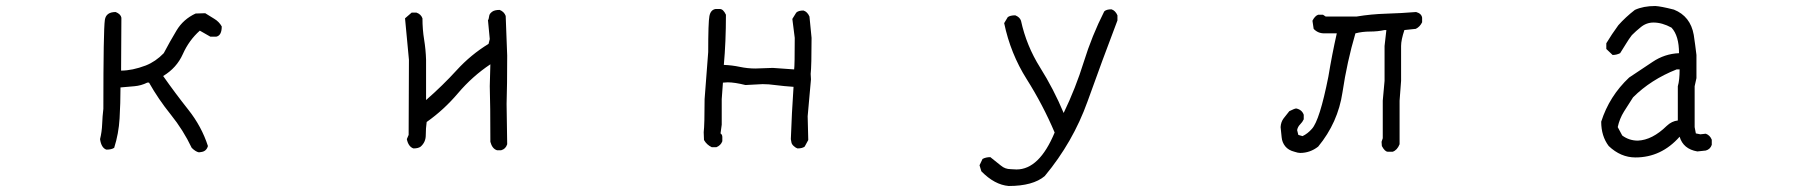

<svg xmlns="http://www.w3.org/2000/svg" viewBox="-20 -504 6040 639"><path d="M642 3Q631 1 618 -12Q590 -71 548.5 -122.5Q507 -174 476 -229H470Q450 -219 427 -217Q404 -215 381 -213Q381 -161 378 -110Q375 -59 360 -12Q351 -6 334 -6Q317 -12 313 -41Q319 -65 320 -91Q321 -117 324 -142Q324 -405 329 -438Q333 -464 365 -464Q382 -457 384 -445L383 -269Q420 -269 465 -286Q498 -299 525 -327Q545 -365 567.5 -402.5Q590 -440 631 -459L663 -460Q677 -451 693 -441.5Q709 -432 718 -416Q718 -386 700 -382H680L645 -402Q609 -370 588.5 -324Q568 -278 523 -251Q563 -194 607 -138.5Q651 -83 672 -18Q667 0 649 2Z M1648 -4H1634Q1618 -9 1612 -32Q1612 -157 1610 -217L1612 -290Q1552 -250 1504.5 -194Q1457 -138 1400 -98Q1397 -77 1397 -54Q1397 -31 1380 -16Q1372 -10 1356 -10Q1339 -16 1334 -41L1340 -55L1341 -305L1328 -443L1350 -462H1366Q1381 -457 1386 -443Q1386 -406 1391.5 -372.5Q1397 -339 1398 -305V-171Q1453 -219 1500 -270.5Q1547 -322 1606 -358L1610 -374L1604 -437L1606 -440Q1607 -447 1608.5 -453Q1610 -459 1618 -465Q1626 -471 1643 -471Q1658 -465 1663 -451L1668 -319Q1668 -219 1666 -158L1668 -24Q1663 -8 1648 -4Z M2634 -10Q2628 -12 2621.5 -18Q2615 -24 2614 -30Q2613 -36 2612 -41Q2615 -128 2621 -215Q2591 -217 2559 -221Q2539 -224 2518 -224L2461 -221Q2425 -230 2402 -230L2386 -229L2382 -174V-89L2378 -60Q2384 -56 2384 -48V-34Q2379 -20 2364 -14H2349Q2332 -22 2323 -38L2322 -64Q2325 -89 2325 -174L2337 -331Q2337 -430 2341 -450.5Q2345 -471 2361 -474H2376Q2387 -474 2396 -455Q2396 -364 2389 -288Q2416 -287 2442 -281.5Q2468 -276 2494 -276L2552 -278L2623 -273Q2625 -285 2625 -378L2617 -441L2630 -462Q2637 -469 2654 -469Q2667 -465 2674 -449L2681 -378Q2681 -285 2678 -258L2679 -240L2668 -117L2670 -38L2658 -16Q2650 -10 2634 -10Z M3337 115Q3290 111 3246 66L3240 46L3250 25Q3261 19 3276 19L3311 47Q3325 59 3344 59L3363 60Q3439 60 3490 -63Q3451 -155 3397 -240.5Q3343 -326 3322 -427L3334 -447Q3342 -453 3359 -453Q3374 -447 3378 -435Q3396 -352 3441.5 -279.5Q3487 -207 3520 -128Q3560 -211 3587 -298Q3614 -385 3655 -466Q3662 -473 3679 -473Q3692 -469 3699 -453V-436Q3648 -302 3599.5 -166.5Q3551 -31 3457 82Q3418 115 3337 115Z M4307 5Q4300 5 4288 1Q4268 -4 4257.5 -17Q4247 -30 4245.5 -47Q4244 -64 4242 -81Q4243 -98 4252 -110Q4261 -122 4271 -134Q4289 -143 4294 -143Q4313 -139 4319 -122V-107Q4315 -98 4307 -90Q4299 -82 4297 -71L4301 -55L4315 -51Q4332 -59 4346 -75Q4372 -103 4401 -249Q4413 -322 4429 -393H4387Q4366 -393 4352 -408L4348 -435Q4356 -451 4367 -455H4383L4392 -449H4495Q4543 -457 4593.5 -458.5Q4644 -460 4693 -464Q4711 -459 4713 -445V-430Q4706 -415 4692 -408L4654 -404Q4643 -371 4643 -351V-235L4638 -169V-24Q4630 -4 4615 1H4599Q4589 1 4579 -18L4578 -32L4582 -44V-169L4588 -235V-351L4594 -404H4588Q4565 -399 4539.5 -399Q4514 -399 4491 -393Q4463 -298 4448 -197Q4433 -96 4367 -16Q4340 5 4307 5Z M5431 -36Q5479 -38 5527 -85Q5544 -101 5564 -103V-217Q5570 -237 5570 -273H5560Q5474 -239 5415 -180Q5400 -157 5385 -133Q5370 -109 5364 -81L5379 -53Q5402 -36 5431 -36ZM5423 20Q5374 20 5334 -18Q5309 -51 5309 -99Q5336 -184 5402 -246Q5440 -271 5480 -298Q5520 -325 5568 -327Q5568 -385 5543 -412Q5512 -429 5483 -429Q5459 -429 5440 -413Q5425 -401 5411 -387Q5401 -374 5392 -359Q5383 -344 5372 -327Q5360 -321 5347 -321L5326 -341V-360Q5344 -390 5366 -420Q5390 -447 5421 -471Q5449 -484 5489 -484Q5508 -483 5551 -472Q5606 -450 5617 -388Q5622 -355 5626 -321V-244L5620 -217V-81L5624 -60L5639 -57L5657 -59Q5671 -54 5677 -39V-22Q5672 -7 5657 -3L5629 0Q5582 -8 5570 -49Q5509 20 5423 20Z"/></svg>

Font: Yozai
Style: Regular
Weight: 400
Designer: LXGW / Y.OzVox
Foundry: LXGW / Y.OzVox
Version: Version 0.861;October 22, 2024